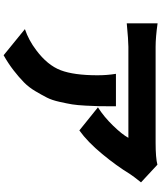

<svg xmlns="http://www.w3.org/2000/svg" viewBox="63 -870 874 1040"><g transform="rotate(90 500.0 -350.0)"><path d="M379.9 -541H555.7Q555.7 -536.1 555.7 -527.3Q555.7 -476.6 555.2 -450.7Q554.7 -424.8 552.2 -377.9Q549.8 -331.1 545.4 -304.2Q541 -277.3 531.7 -235.8Q522.5 -194.3 508.8 -167.5Q495.1 -140.6 474.1 -105Q453.1 -69.3 425.8 -42.5Q398.4 -15.6 361.3 13.2Q324.2 42 279.3 67.4L137.7 -47.9Q198.2 -68.4 252 -109.4Q333 -169.9 360.4 -241.7Q387.7 -313.5 387.7 -441.4Q387.7 -493.2 379.9 -541ZM872.1 -765.6 967.8 -676.8Q932.6 -632.8 922.9 -617.2Q878.9 -544.9 814 -466.3Q749 -387.7 686.5 -342.8L561.5 -443.4Q613.3 -476.6 660.6 -525.4Q708 -574.2 726.6 -608.4H233.4Q199.2 -608.4 106.4 -599.6V-766.6Q181.6 -755.9 233.4 -755.9H752Q835.9 -755.9 872.1 -765.6Z"/></g></svg>

Font: GenEi Gothic M Heavy
Style: Regular
Weight: 800
Designer: o_tamon (Modified); [Source Han Sans]
Ryoko NISHIZUKA  (kana & ideographs); Paul D. Hunt (Latin, Greek & Cyrillic); Wenl
Version: Version 1.1a;Original Version 1.004